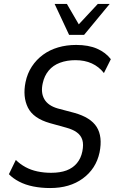

<svg xmlns="http://www.w3.org/2000/svg" viewBox="-20 -941 580 970"><path d="M233 9Q188 9 148 1Q108 -7 76.5 -23.5Q45 -40 25 -61L60 -133Q81 -112 108.5 -97Q136 -82 169 -75Q202 -68 238 -68Q284 -68 316 -80Q348 -92 368.5 -116.5Q389 -141 396 -176Q403 -211 396 -234Q389 -257 368.5 -272Q348 -287 315 -296L232 -319Q148 -343 121 -397.5Q94 -452 109 -526Q118 -570 141 -605Q164 -640 197.5 -664.5Q231 -689 273.5 -701.5Q316 -714 365 -714Q427 -714 470.5 -695Q514 -676 540 -642L505 -572Q480 -604 444 -620.5Q408 -637 361 -637Q318 -637 283 -624Q248 -611 226 -584.5Q204 -558 196 -521Q185 -473 204 -440Q223 -407 272 -393L355 -371Q438 -348 468.5 -299.5Q499 -251 483 -171Q474 -129 452.5 -96Q431 -63 398 -39Q365 -15 324 -3Q283 9 233 9ZM329 -765 256 -921H318L378 -818L474 -921H534L405 -765Z"/></svg>

Font: Nunito Sans 10pt Condensed Medium
Style: Italic
Weight: 500
Width: 3
Italic angle: -9°
Designer: Vernon Adams
Foundry: Vernon Adams
Version: Version 3.101;gftools[0.9.27]